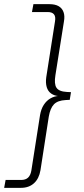

<svg xmlns="http://www.w3.org/2000/svg" viewBox="-77 -725 406 925"><path d="M-57 180 -50 142H25Q46 142 58 131Q70 120 74 97L116 -171Q121 -200 134 -220Q147 -240 166 -251Q185 -262 208 -263V-262Q186 -263 170 -274Q154 -285 148 -305.5Q142 -326 146 -354L188 -622Q192 -645 183 -656Q174 -667 153 -667H77L84 -705H161Q188 -705 205 -695.5Q222 -686 229 -667Q236 -648 231 -621L190 -363Q183 -321 195 -302.5Q207 -284 245 -282L265 -281L259 -244L239 -243Q201 -241 183 -222.5Q165 -204 158 -163L118 95Q111 136 86.5 158Q62 180 24 180Z"/></svg>

Font: Nunito Sans 10pt SemiCondensed ExtraLight
Style: Italic
Weight: 250
Width: 4
Italic angle: -9°
Designer: Vernon Adams
Foundry: Vernon Adams
Version: Version 3.101;gftools[0.9.27]